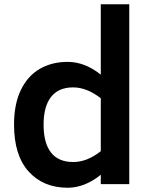

<svg xmlns="http://www.w3.org/2000/svg" viewBox="-20 -866 708 903"><path d="M588 -846V0H454V-44Q378 17 298 17Q184 17 115 -59Q46 -135 46 -280Q46 -376 78 -442.5Q110 -509 167 -542Q224 -575 298 -575Q379 -575 454 -515V-846ZM454 -155V-404Q388 -455 324 -455Q255 -455 220 -410Q185 -365 185 -280Q185 -193 220 -148.5Q255 -104 324 -104Q390 -104 454 -155Z"/></svg>

Font: Biryani
Style: Bold
Weight: 700
Designer: Dan Reynolds and Mathieu Reguer
Foundry: Dan Reynolds and Mathieu Reguer
Version: Version 1.004; ttfautohint (v1.1) -l 5 -r 5 -G 72 -x 0 -D la